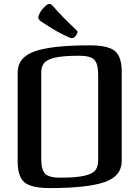

<svg xmlns="http://www.w3.org/2000/svg" viewBox="-20 -945 710 978"><path d="M247 -917Q296 -860 371 -790Q375 -787 375 -783Q375 -778 370.5 -770Q366 -762 360 -756.5Q354 -751 347 -751Q342 -751 338 -752Q321 -759 294 -772.5Q267 -786 240 -803Q213 -820 194 -832.5Q175 -845 175 -855Q175 -862 181 -875Q187 -888 196 -898.5Q205 -909 214.5 -917Q224 -925 231 -925Q239 -925 247 -917ZM70 -122V-576Q70 -653 157 -683.5Q244 -714 436 -714Q530 -714 565 -685.5Q600 -657 600 -579V-125Q600 -48 513 -17.5Q426 13 234 13Q141 13 105.5 -15.5Q70 -44 70 -122ZM480 -130V-565Q480 -621 460 -641Q440 -661 384 -661Q301 -661 260 -651.5Q219 -642 204 -623Q189 -604 190 -571V-136Q190 -80 210 -60Q230 -40 286 -40Q369 -40 411 -50Q453 -60 466.5 -78.5Q480 -97 480 -130Z"/></svg>

Font: Federant
Style: Medium
Weight: 500
Designer: Cyreal (www.cyreal.org)
Foundry: Cyreal (www.cyreal.org)
Version: Version 1.010